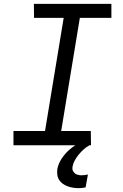

<svg xmlns="http://www.w3.org/2000/svg" viewBox="-20 -755 640 998"><path d="M50 0V-74H214L311 -662H157L156 -735H559V-662H395L298 -74H452L453 0ZM388 223Q373 223 358.5 220.5Q344 218 330.5 213Q317 208 306 200Q295 192 287.5 180.5Q280 169 278 154Q276 139 278 124Q283 96 300.5 69.5Q318 43 341.5 22.5Q365 2 393 -12Q421 -26 450 -34L445 0Q429 9 415 21.5Q401 34 389.5 48Q378 62 369 78Q360 94 357 111Q357 116 356.5 118.5Q356 121 356.5 124.5Q357 128 358 131Q359 134 361 136.5Q363 139 365 141.5Q367 144 369 146Q371 148 374 149.5Q377 151 380 152Q383 153 386.5 154Q390 155 393 155.5Q396 156 399.5 156Q403 156 406 156Q414 156 421.5 155Q429 154 437 152L425 219Q416 221 406.5 222Q397 223 388 223Z"/></svg>

Font: Iosevka Plex Etoile
Style: Italic
Weight: 400
Italic angle: -9°
Designer: Belleve Invis
Foundry: Belleve Invis
Version: Version 25.1.1; ttfautohint (v1.8.4)